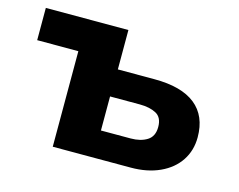

<svg xmlns="http://www.w3.org/2000/svg" viewBox="-77 -617 908 730"><g transform="rotate(15 377.5 -251.5)"><path d="M182 0V-376H20V-503H345V-348H489Q596 -348 650.5 -304.5Q705 -261 705 -177Q705 -125 678.5 -85Q652 -45 603 -22.5Q554 0 489 0ZM343 -107H460Q499 -107 524.5 -123Q550 -139 550 -176Q550 -214 524.5 -227.5Q499 -241 460 -241H343Z"/></g></svg>

Font: Nunito Sans 7pt ExtraBold
Style: Regular
Weight: 800
Designer: Vernon Adams
Foundry: Vernon Adams
Version: Version 3.101;gftools[0.9.27]